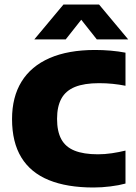

<svg xmlns="http://www.w3.org/2000/svg" viewBox="-20 -825 604 853"><path d="M395.5 8Q277.5 8 196.8 -25Q116 -58 74.8 -125.5Q33.5 -193 33.5 -296Q33.5 -394 75.8 -462.5Q118 -531 200.5 -567Q283 -603 402.5 -603Q437 -603 471.8 -600Q506.5 -597 537.5 -591V-444Q510 -449.5 480.8 -452.5Q451.5 -455.5 420 -455.5Q354.5 -455.5 313.2 -438.8Q272 -422 252.8 -387Q233.5 -352 233.5 -297Q233.5 -241.5 252.2 -206.8Q271 -172 311.2 -155.8Q351.5 -139.5 415 -139.5Q445.5 -139.5 477.2 -144.2Q509 -149 537.5 -156V-9.5Q508.5 -1.5 470.2 3.2Q432 8 395.5 8ZM132.5 -650 262 -805H420L549.5 -650H410L327 -755H355L272 -650Z"/></svg>

Font: Encode Sans SC Condensed Thin ExtraBold
Style: Regular
Weight: 800
Version: Version 3.002